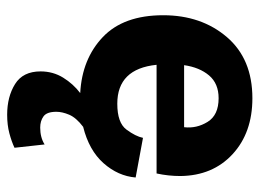

<svg xmlns="http://www.w3.org/2000/svg" viewBox="-112 -388 708 523"><g transform="rotate(90 241.5 -126.0)"><path d="M463 -142Q459 -94 424 -54.5Q389 -15 325 1Q300 20 292 39Q284 58 284 74Q284 100 296.5 109Q309 118 327 118Q354 118 373 106L382 188Q365 196 342.5 202Q320 208 292 208Q243 208 208.5 186.5Q174 165 174 117Q174 83 191 55.5Q208 28 233 9Q140 4 80.5 -52.5Q21 -109 21 -217Q21 -321 80.5 -390.5Q140 -460 247 -460Q341 -460 399.5 -406Q458 -352 459 -264Q459 -231 452 -199H156Q167 -92 262 -92Q314 -92 332.5 -117Q351 -142 355 -162ZM326 -274Q330 -308 311.5 -338Q293 -368 247 -368Q207 -368 185 -342Q163 -316 157 -274Z"/></g></svg>

Font: Zilla Slab Bold
Style: Bold
Weight: 700
Designer: Typotheque.com
Foundry: Typotheque type foundry
Version: Version 1.1; 2017; ttfautohint (v1.6)